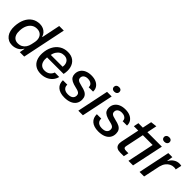

<svg xmlns="http://www.w3.org/2000/svg" viewBox="216 -1869 3019 3019"><g transform="rotate(45 1725.0 -359.5)"><path d="M225 10Q181 10 145.5 -7.5Q110 -25 86 -57Q62 -89 51 -133.5Q40 -178 43 -233Q48 -325 80.5 -393.5Q113 -462 169.5 -500Q226 -538 303 -538Q344 -538 378 -523Q412 -508 435.5 -481.5Q459 -455 469 -419H474L538 -729H640L489 0H391L406 -87L401 -88Q375 -39 328 -14.5Q281 10 225 10ZM269 -75Q313 -75 346 -92.5Q379 -110 401 -143Q423 -176 432 -219L443 -271Q455 -325 443.5 -366Q432 -407 401 -430Q370 -453 322 -453Q270 -453 232 -425.5Q194 -398 172.5 -350Q151 -302 149 -238Q146 -188 159.5 -151Q173 -114 201 -94.5Q229 -75 269 -75Z M864 10Q793 10 744 -20.5Q695 -51 672 -106.5Q649 -162 652 -235Q657 -325 691.5 -393Q726 -461 786 -499.5Q846 -538 925 -538Q1004 -538 1053.5 -500Q1103 -462 1120.5 -396Q1138 -330 1120 -245H752Q746 -192 757.5 -152.5Q769 -113 798 -91.5Q827 -70 870 -70Q921 -70 956.5 -95.5Q992 -121 1006 -163L1105 -162Q1092 -108 1057 -69.5Q1022 -31 972.5 -10.5Q923 10 864 10ZM762 -301 751 -314H1040L1028 -301Q1037 -348 1026.5 -384Q1016 -420 988.5 -439.5Q961 -459 919 -459Q880 -459 848.5 -441.5Q817 -424 794.5 -389Q772 -354 762 -301Z M1388 10Q1338 10 1298.5 -2.5Q1259 -15 1232.5 -38.5Q1206 -62 1193.5 -94.5Q1181 -127 1182 -167H1280Q1278 -135 1291.5 -112Q1305 -89 1331 -77Q1357 -65 1392 -65Q1451 -65 1479 -88Q1507 -111 1507 -150Q1507 -174 1496.5 -188.5Q1486 -203 1464 -212Q1442 -221 1406 -229Q1346 -242 1309.5 -261Q1273 -280 1257.5 -307Q1242 -334 1242 -370Q1242 -421 1267.5 -459.5Q1293 -498 1339.5 -518.5Q1386 -539 1447 -539Q1509 -539 1553.5 -519Q1598 -499 1622 -462.5Q1646 -426 1644 -376H1547Q1549 -403 1536 -422.5Q1523 -442 1499.5 -452.5Q1476 -463 1443 -463Q1399 -463 1372.5 -442.5Q1346 -422 1346 -386Q1346 -365 1356.5 -351Q1367 -337 1392 -327.5Q1417 -318 1457 -309Q1510 -298 1544.5 -280.5Q1579 -263 1596 -234.5Q1613 -206 1613 -164Q1613 -109 1586 -70Q1559 -31 1508.5 -10.5Q1458 10 1388 10Z M1692 0 1802 -529H1905L1794 0ZM1878 -610Q1852 -610 1837 -624Q1822 -638 1822 -660Q1822 -685 1839.5 -700.5Q1857 -716 1886 -716Q1912 -716 1927 -702.5Q1942 -689 1942 -666Q1942 -641 1924.5 -625.5Q1907 -610 1878 -610Z M2143 10Q2093 10 2053.5 -2.5Q2014 -15 1987.5 -38.5Q1961 -62 1948.5 -94.5Q1936 -127 1937 -167H2035Q2033 -135 2046.5 -112Q2060 -89 2086 -77Q2112 -65 2147 -65Q2206 -65 2234 -88Q2262 -111 2262 -150Q2262 -174 2251.5 -188.5Q2241 -203 2219 -212Q2197 -221 2161 -229Q2101 -242 2064.5 -261Q2028 -280 2012.5 -307Q1997 -334 1997 -370Q1997 -421 2022.5 -459.5Q2048 -498 2094.5 -518.5Q2141 -539 2202 -539Q2264 -539 2308.5 -519Q2353 -499 2377 -462.5Q2401 -426 2399 -376H2302Q2304 -403 2291 -422.5Q2278 -442 2254.5 -452.5Q2231 -463 2198 -463Q2154 -463 2127.5 -442.5Q2101 -422 2101 -386Q2101 -365 2111.5 -351Q2122 -337 2147 -327.5Q2172 -318 2212 -309Q2265 -298 2299.5 -280.5Q2334 -263 2351 -234.5Q2368 -206 2368 -164Q2368 -109 2341 -70Q2314 -31 2263.5 -10.5Q2213 10 2143 10Z M2624 0Q2579 0 2552 -15.5Q2525 -31 2516 -60.5Q2507 -90 2515 -133L2580 -445H2482L2499 -529H2598L2630 -682L2733 -694L2699 -529H3021L2909 0H2807L2900 -445H2682L2619 -144Q2611 -107 2625.5 -95.5Q2640 -84 2672 -84H2722L2704 0ZM2993 -610Q2967 -610 2952 -624Q2937 -638 2937 -660Q2937 -685 2954.5 -700.5Q2972 -716 3001 -716Q3027 -716 3042.5 -702.5Q3058 -689 3058 -666Q3058 -641 3040 -625.5Q3022 -610 2993 -610Z M3054 0 3164 -529H3254L3239 -431H3244Q3268 -480 3311.5 -508.5Q3355 -537 3405 -537Q3418 -537 3430 -535.5Q3442 -534 3450 -531L3428 -429Q3421 -433 3409.5 -434.5Q3398 -436 3385 -436Q3348 -436 3314 -419Q3280 -402 3254 -368Q3228 -334 3214 -280L3155 0Z"/></g></svg>

Font: Mona Sans ExtraLight Medium
Style: Italic
Weight: 500
Italic angle: -11.6951°
Version: Version 2.000